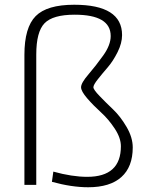

<svg xmlns="http://www.w3.org/2000/svg" viewBox="-20 -780 623 810"><path d="M540 -158Q540 -76 492 -33Q444 10 352 10Q282 10 199 -13L205 -56Q284 -34 348 -34Q490 -34 490 -163Q490 -198 464 -237.5Q438 -277 406 -306Q374 -335 348 -365Q322 -395 322 -412Q322 -430 353 -466Q384 -502 415.5 -546Q447 -590 447 -628Q447 -718 295 -718Q203 -718 168 -682Q133 -646 133 -550V0H83V-549Q83 -664 130.5 -712Q178 -760 293 -760Q495 -760 495 -632Q495 -598 476 -560Q457 -522 434.5 -496Q412 -470 393 -446Q374 -422 374 -412Q374 -402 400 -375Q426 -348 457 -318.5Q488 -289 514 -244.5Q540 -200 540 -158Z"/></svg>

Font: M PLUS 1p Light
Style: Regular
Weight: 300
Version: Version 1.061